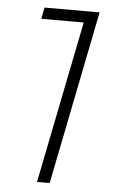

<svg xmlns="http://www.w3.org/2000/svg" viewBox="-51 -736 456 771"><g transform="rotate(5 176.5 -350.0)"><path d="M128 0 259 -654H88L97 -700H319L179 0Z"/></g></svg>

Font: Montserrat Thin Light
Style: Italic
Weight: 300
Italic angle: -11.3°
Version: Version 9.000